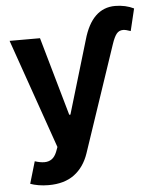

<svg xmlns="http://www.w3.org/2000/svg" viewBox="-58 -705 759 952"><g transform="rotate(-5 322.0 -229.0)"><path d="M54.7 184.6 86.9 75.2Q113.3 84 134.8 84Q155.8 84 171.1 73.2Q186.5 62.5 196.3 38.1L205.1 14.6L14.6 -530.3H166L277.3 -139.6H283.2L391.6 -502.9Q435.1 -657.2 550.8 -657.2Q576.2 -657.2 600.1 -651.9Q624 -646.5 643.6 -636.7L617.2 -526.4Q592.8 -535.2 580.1 -535.2Q559.6 -535.2 547.4 -520Q535.2 -504.9 523.4 -469.7L345.7 58.6Q322.8 126 273.4 162.6Q224.1 199.2 145.5 199.2Q119.1 199.2 95.2 195.1Q71.3 190.9 54.7 184.6Z"/></g></svg>

Font: Pretendard GOV
Style: Bold
Weight: 700
Designer: Base glyphs from Inter by Rasmus Andersson; Hangeul glyphs from Noto Sans CJK(Source Han Sans) by Jang Soo-young and Kan
Foundry: Kil Hyung-jin
Version: Version 1.309